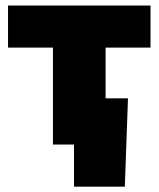

<svg xmlns="http://www.w3.org/2000/svg" viewBox="-20 -536 588 712"><path d="M176.3 0V-359.4H9.8V-515.6H538.1V-359.4H371.6V0ZM254.4 156.2V0H207.5V-171.4H454.6L442.9 156.2Z"/></svg>

Font: Inter Display Black
Style: Regular
Weight: 900
Designer: Rasmus Andersson
Foundry: rsms
Version: Version 4.000;git-a52131595